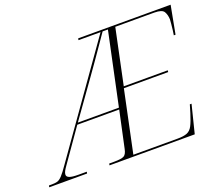

<svg xmlns="http://www.w3.org/2000/svg" viewBox="-181 -884 1206 1054"><g transform="rotate(-20 422.5 -357.0)"><path d="M-62 0 -60 -10H-42Q-24 -10 -11 -13.5Q2 -17 17.5 -33.5Q33 -50 59 -88L494 -704H365L367 -714H907L876 -550H866Q868 -559 870 -577.5Q872 -596 874 -614Q876 -632 876 -640Q875 -667 864 -685.5Q853 -704 808 -704H580L512 -381H769L768 -371H509L433 -10H692Q727 -10 747 -18Q767 -26 779 -49Q791 -72 805 -117L819 -164H829L788 0H290L292 -10H321Q363 -10 378 -18Q393 -26 399 -56L445 -270H200L67 -80Q57 -66 51 -55Q45 -44 45 -34Q45 -22 60.5 -16Q76 -10 112 -10H161L159 0ZM207 -280H447L537 -704H506Q488 -678 461.5 -639.5Q435 -601 406.5 -560.5Q378 -520 356 -489Z"/></g></svg>

Font: Noto Serif Display ExtraLight
Style: Italic
Weight: 200
Italic angle: -12°
Designer: Monotype Design Team
Foundry: Monotype Imaging Inc.
Version: Version 2.009